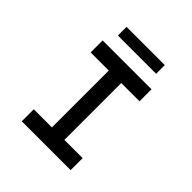

<svg xmlns="http://www.w3.org/2000/svg" viewBox="-228 -1018 1175 1175"><g transform="rotate(45 359.5 -431.0)"><path d="M148 0V-104H305V-596H148V-700H571V-596H413V-104H571V0ZM193 -787V-862H524V-787Z"/></g></svg>

Font: Lexend Mega
Style: Regular
Weight: 400
Designer: Bonnie Shaver-Troup, Thomas Jockin
Foundry: Lexend
Version: Version 1.007